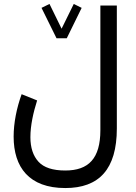

<svg xmlns="http://www.w3.org/2000/svg" viewBox="-20 -700 680 962"><path d="M314.5 -508.3 389.2 -660.6 349.6 -680.2 288.6 -556.2 228 -680.2 188 -660.6 263.2 -508.3ZM565.4 -672.4H482.9V-47.9C482.9 94.2 423.8 154.3 307.1 154.3C244.1 154.3 199.7 139.6 172.9 110.4C146 81.1 132.3 40 132.3 -12.7C132.3 -71.8 147 -136.7 166 -196.8L88.4 -228C63.5 -159.2 48.3 -84.5 48.3 -15.6C48.3 137.7 125.5 242.2 307.1 242.2C475.6 242.2 565.4 148.9 565.4 -56.6Z"/></svg>

Font: Vazirmatn
Style: Regular
Weight: 400
Designer: Saber Rastikerdar
Foundry: Saber Rastikerdar
Version: Version 33.003